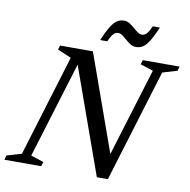

<svg xmlns="http://www.w3.org/2000/svg" viewBox="-112 -966 1052 1063"><g transform="rotate(10 414.0 -434.0)"><path d="M563.5 -104.5 539.5 -88 705 -628 632.5 -651.5 640 -676H847L839.5 -651.5L757.5 -627L564 6.5H502L277.5 -621L297.5 -616L123.5 -48.5L195.5 -25L188 0H-19L-11.5 -25L71 -49.5L245 -619.5L168 -652L175 -676H359.5ZM702 -870Q679.5 -817.5 661.8 -789.5Q644 -761.5 627 -751.2Q610 -741 589 -741Q573 -741 558.2 -750Q543.5 -759 530.5 -770.8Q517.5 -782.5 505 -791.5Q492.5 -800.5 480 -800.5Q472 -800.5 464 -796.5Q456 -792.5 447.5 -780.5Q439 -768.5 428 -744.5H388Q410.5 -797 428.2 -825Q446 -853 463 -863.2Q480 -873.5 501 -873.5Q517 -873.5 531.8 -864.5Q546.5 -855.5 559.5 -843.8Q572.5 -832 585.2 -823Q598 -814 610 -814Q618 -814 626 -818Q634 -822 642.8 -834.2Q651.5 -846.5 662 -870Z"/></g></svg>

Font: Newsreader 16pt Medium
Style: Italic
Weight: 500
Italic angle: -17°
Designer: Hugues Gentile
Foundry: Production Type
Version: Version 1.003